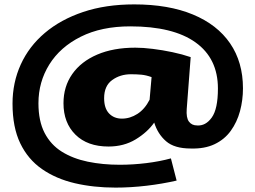

<svg xmlns="http://www.w3.org/2000/svg" viewBox="-20 -730 1162 874"><path d="M506 124Q406 124 320.5 104Q235 84 171 39.5Q107 -5 72 -78Q37 -151 37 -258Q37 -354 74.5 -436.5Q112 -519 184 -580Q256 -641 358.5 -675.5Q461 -710 591 -710Q747 -710 858 -664Q969 -618 1027.5 -532.5Q1086 -447 1086 -328Q1086 -274 1072.5 -224Q1059 -174 1030.5 -134.5Q1002 -95 956.5 -73.5Q911 -52 848 -54Q774 -54 736 -87Q698 -120 682 -172Q651 -128 597.5 -95.5Q544 -63 474 -63Q378 -63 323.5 -117Q269 -171 269 -260Q269 -336 309 -393Q349 -450 422.5 -481.5Q496 -513 596 -513Q631 -513 675.5 -507.5Q720 -502 765 -492.5Q810 -483 848 -470L830 -234Q827 -194 840 -176.5Q853 -159 877 -159Q916 -156 944 -195Q972 -234 972 -327Q972 -464 870 -537Q768 -610 573 -610Q442 -610 348 -563Q254 -516 204.5 -436.5Q155 -357 155 -260Q155 -179 183 -125Q211 -71 261.5 -39.5Q312 -8 379.5 6Q447 20 525 20Q585 20 646 12.5Q707 5 758 -9L784 92Q719 107 647 115.5Q575 124 506 124ZM535 -190Q572 -190 605.5 -211.5Q639 -233 661 -276L670 -379Q645 -388 623.5 -390Q602 -392 576 -392Q527 -392 490.5 -365.5Q454 -339 454 -283Q454 -237 476.5 -213.5Q499 -190 535 -190Z"/></svg>

Font: Georama Extra Expanded ExtraBold
Style: Regular
Weight: 800
Width: 8
Designer: Jean-Baptiste Levee
Foundry: Production Type
Version: Version 1.000